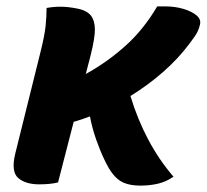

<svg xmlns="http://www.w3.org/2000/svg" viewBox="-20 -572 648 602"><path d="M162 0Q138 6 103 6Q60 6 37 -14Q14 -34 28 -91L106 -405Q120 -461 123 -490.5Q126 -520 126 -547Q137 -549 148 -550Q159 -551 169 -551Q193 -551 223 -545Q253 -539 266 -522Q277 -507 277.5 -480.5Q278 -454 264 -398L249 -340Q316 -377 373 -428Q430 -479 473 -552H497Q529 -552 555.5 -544Q582 -536 596.5 -523.5Q611 -511 607 -495Q605 -485 599.5 -473Q594 -461 574 -435Q539 -388 491 -346Q443 -304 389 -271Q411 -198 445 -134Q479 -70 524 -18Q501 -2 475 4Q449 10 420 10Q389 10 368 1Q347 -8 331 -30Q321 -43 307.5 -71Q294 -99 281.5 -134.5Q269 -170 262 -207Q236 -197 211 -190Z"/></svg>

Font: Recursive Mn Csl St XBd
Style: Italic
Weight: 800
Italic angle: -15°
Monospace: yes
Version: Version 1.079;hotconv 1.0.112;makeotfexe 2.5.65598; ttfautoh